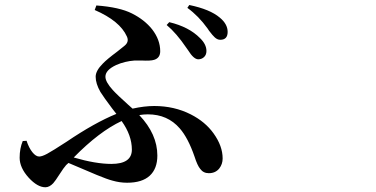

<svg xmlns="http://www.w3.org/2000/svg" viewBox="-20 -749 1540 787"><path d="M166 18.6Q133.8 18.6 97.7 -20.5Q60.5 -61.5 60.5 -102.5Q60.5 -140.6 73.2 -170.9L88.9 -171.9Q98.6 -142.6 112.8 -125Q127 -107.4 140.6 -107.4Q152.3 -107.4 173.3 -118.7Q194.3 -129.9 252.9 -168Q368.2 -246.1 457 -282.2Q451.2 -290 439.5 -304.7Q404.3 -351.6 391.6 -372.1Q372.1 -406.2 372.1 -434.6Q372.1 -459 401.4 -488.3Q418 -505.9 460 -537.1Q481.4 -553.7 489.3 -560.5Q510.7 -577.1 500 -599.6Q471.7 -663.1 368.2 -708L375 -726.6Q469.7 -719.7 521 -693.8Q572.3 -668 603.5 -628.9Q636.7 -585.9 636.7 -539.1Q636.7 -511.7 612.3 -503.9Q597.7 -499 559.6 -501Q541 -501 532.2 -501Q491.2 -498 456.1 -482.4Q412.1 -461.9 412.1 -434.6Q412.1 -413.1 442.4 -379.9Q460 -360.4 505.9 -319.3Q517.6 -308.6 523.4 -303.7Q571.3 -314.5 612.3 -314.5Q694.3 -314.5 761.7 -280.3Q821.3 -250 855.5 -202.1Q892.6 -150.4 892.6 -99.6Q892.6 -76.2 878.9 -58.6Q863.3 -39.1 835.9 -39.1Q813.5 -39.1 800.8 -56.6Q789.1 -70.3 777.3 -107.4Q751 -183.6 716.8 -222.7Q667 -280.3 585.9 -280.3Q568.4 -280.3 550.8 -277.3Q625 -199.2 625 -111.3Q625 -57.6 593.8 -28.8Q562.5 0 501 0Q470.7 0 440.4 -8.8Q420.9 -13.7 376 -32.2Q363.3 -37.1 336.9 -48.8Q287.1 -69.3 260.7 -81.1L251 -72.3Q241.2 -61.5 224.1 -34.7Q207 -7.8 198.2 2Q182.6 18.6 166 18.6ZM436.5 -77.1Q520.5 -77.1 520.5 -135.7Q520.5 -194.3 478.5 -252.9Q386.7 -210 282.2 -103.5Q372.1 -77.1 436.5 -77.1ZM792 -505.9Q773.4 -506.8 751 -543Q749 -545.9 744.1 -552.7Q703.1 -613.3 663.1 -646.5L673.8 -658.2Q754.9 -638.7 799.8 -592.8Q826.2 -567.4 826.2 -540Q826.2 -524.4 816.4 -515.1Q806.6 -505.9 792 -505.9ZM882.8 -585.9Q871.1 -585.9 860.4 -595.7Q852.5 -602.5 836.9 -623Q835 -626 831.1 -631.8Q793.9 -683.6 748 -716.8L755.9 -728.5Q840.8 -710.9 880.9 -676.8Q913.1 -650.4 913.1 -618.2Q913.1 -585.9 882.8 -585.9Z"/></svg>

Font: Bpmf GenRyu Min B
Style: B
Weight: 700
Foundry: But Ko
Version: Version 1.320